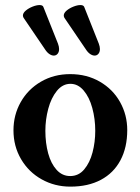

<svg xmlns="http://www.w3.org/2000/svg" viewBox="-20 -712 543 744"><path d="M32.2 -207Q32.2 -266.6 60.3 -316.4Q88.4 -366.2 138.7 -395.5Q189 -424.8 252 -424.8Q316.4 -424.8 366.9 -395.5Q417.5 -366.2 445.3 -316.4Q473.1 -266.6 473.1 -208Q473.1 -140.6 446.8 -91.1Q420.4 -41.5 370.8 -15.1Q321.3 11.2 252.9 11.2Q191.9 11.2 141.4 -17.1Q90.8 -45.4 61.5 -95.5Q32.2 -145.5 32.2 -207ZM349.1 -205.1Q349.1 -251.5 337.6 -293.5Q326.2 -335.4 304.2 -361.3Q282.2 -387.2 252.9 -387.2Q222.7 -387.2 200.4 -359.9Q178.2 -332.5 167 -290.5Q155.8 -248.5 155.8 -205.1Q155.8 -157.7 166.7 -117.7Q177.7 -77.6 199.5 -53.7Q221.2 -29.8 252 -29.8Q284.7 -29.8 306.4 -55.7Q328.1 -81.5 338.6 -121.6Q349.1 -161.6 349.1 -205.1ZM71.3 -643.1Q68.8 -647.9 68.8 -651.9Q68.8 -661.6 79.8 -670.9Q90.8 -680.2 106.2 -686.3Q121.6 -692.4 133.3 -692.4Q145 -692.4 147.9 -685.5L204.6 -543Q209 -531.2 209 -522Q209 -510.3 203.1 -503.4Q197.3 -496.6 188.5 -496.6Q180.2 -496.6 171.1 -502.7Q162.1 -508.8 154.3 -521ZM229.5 -643.1Q227.1 -647.9 227.1 -651.9Q227.1 -661.6 238 -670.9Q249 -680.2 264.4 -686.3Q279.8 -692.4 291.5 -692.4Q303.2 -692.4 306.2 -685.5L362.8 -543Q367.2 -531.2 367.2 -522Q367.2 -510.3 361.3 -503.4Q355.5 -496.6 346.7 -496.6Q338.4 -496.6 329.3 -502.7Q320.3 -508.8 312.5 -521Z"/></svg>

Font: JuniusX
Style: Bold
Weight: 700
Designer: Peter S. Baker
Foundry: Briery Creek Software
Version: Version 1.004